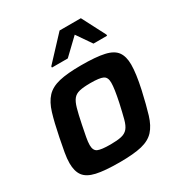

<svg xmlns="http://www.w3.org/2000/svg" viewBox="-172 -848 919 977"><g transform="rotate(-30 287.0 -359.0)"><path d="M249 8Q162 8 113.5 -3Q65 -14 45 -41Q25 -68 25 -115Q25 -142 31 -176Q37 -210 46 -255Q62 -335 77.5 -386Q93 -437 120 -466Q147 -495 195.5 -506.5Q244 -518 325 -518Q412 -518 460.5 -507Q509 -496 528.5 -468.5Q548 -441 548 -394Q548 -342 529 -255Q511 -175 495.5 -124Q480 -73 453.5 -44Q427 -15 379.5 -3.5Q332 8 249 8ZM254 -94Q294 -94 318 -99.5Q342 -105 355.5 -121Q369 -137 377.5 -169Q386 -201 398 -255Q406 -293 410 -320Q414 -347 414 -365Q414 -397 394 -406.5Q374 -416 321 -416Q280 -416 256.5 -410.5Q233 -405 220 -389Q207 -373 198 -341Q189 -309 178 -255Q170 -216 165 -189Q160 -162 160 -144Q160 -112 180 -103Q200 -94 254 -94ZM191 -582V-589L319 -726H444L515 -589V-582H435L375 -669L284 -582Z"/></g></svg>

Font: Saira SemiBold
Style: Italic
Weight: 600
Italic angle: -12°
Designer: Hector Gatti with collaboration of the Omnibus-Type team
Foundry: Omnibus-Type
Version: Version 1.100; ttfautohint (v1.8.3)